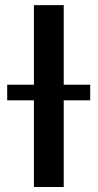

<svg xmlns="http://www.w3.org/2000/svg" viewBox="-20 -748 390 768"><path d="M234.9 -727.5V0H115.7V-727.5ZM8.8 -346.7V-409.2H340.8V-346.7Z"/></svg>

Font: Inter
Style: 540
Weight: 540
Designer: Rasmus Andersson
Foundry: rsms
Version: Version 4.001;git-66647c0bb